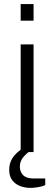

<svg xmlns="http://www.w3.org/2000/svg" viewBox="-20 -743 266 938"><path d="M81 -642V-723H144V-642ZM81 0V-526H144V0ZM129 175Q104 175 80 166.5Q56 158 40.5 138.5Q25 119 25 87Q25 55 39.5 31.5Q54 8 82 -12H128V-6Q111 5 94 24.5Q77 44 77 71Q77 96 93 112.5Q109 129 144 129H201V161Q187 168 165.5 171.5Q144 175 129 175Z"/></svg>

Font: Archivo Expanded ExtraLight
Style: Regular
Weight: 250
Width: 7
Designer: Hector Gatti
Foundry: Omnibus-Type
Version: Version 2.001